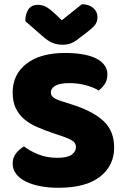

<svg xmlns="http://www.w3.org/2000/svg" viewBox="-20 -874 591 910"><path d="M237 -241Q193 -256 157 -271.5Q121 -287 95 -309Q69 -331 54.5 -361.5Q40 -392 40 -436Q40 -521 105.5 -572Q171 -623 289 -623Q332 -623 369 -617Q406 -611 432.5 -598.5Q459 -586 474 -566.5Q489 -547 489 -521Q489 -495 477 -476.5Q465 -458 448 -445Q426 -459 389 -469.5Q352 -480 308 -480Q263 -480 242 -467.5Q221 -455 221 -436Q221 -421 234 -411.5Q247 -402 273 -394L326 -377Q420 -347 470.5 -300.5Q521 -254 521 -174Q521 -89 454 -36.5Q387 16 257 16Q211 16 171.5 8.5Q132 1 102.5 -13.5Q73 -28 56.5 -49.5Q40 -71 40 -99Q40 -128 57 -148.5Q74 -169 94 -180Q122 -158 162.5 -142Q203 -126 251 -126Q300 -126 320 -141Q340 -156 340 -176Q340 -196 324 -206.5Q308 -217 279 -227ZM273 -778 368 -854Q401 -854 421.5 -836.5Q442 -819 442 -793Q442 -773 432.5 -759Q423 -745 396 -724L341 -682Q329 -673 313 -667.5Q297 -662 277 -662Q250 -662 228.5 -671Q207 -680 181 -703L100 -774Q100 -808 114.5 -829.5Q129 -851 160 -851Q180 -851 197.5 -842Q215 -833 247 -803Z"/></svg>

Font: Baloo
Style: Regular
Weight: 400
Designer: Sarang Kulkarni and Ek Type
Foundry: Ek Type
Version: Version 1.100;PS 1.000;hotconv 1.0.88;makeotf.lib2.5.647800;